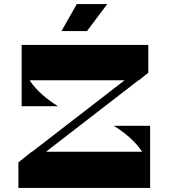

<svg xmlns="http://www.w3.org/2000/svg" viewBox="-20 -920 825 940"><path d="M505 -900H356L281 -768H406ZM537 -304C589 -272 642 -229 676 -177H205L658 -527H660L706 -564V-700H86V-400H264C212 -432 159 -475 125 -527H590L137 -177H135L70 -125V0H715V-304Z"/></svg>

Font: Space Cowgirl Black
Style: Regular
Weight: 900
Designer: Valery Marier
Foundry: Valery Marier
Version: Version 1.000;hotconv 1.0.109;makeotfexe 2.5.65596